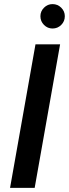

<svg xmlns="http://www.w3.org/2000/svg" viewBox="-20 -916 336 936"><path d="M29 0 153 -700H273L149 0ZM236 -777Q212 -777 194.5 -794.5Q177 -812 177 -837Q177 -861 194.5 -878.5Q212 -896 236 -896Q261 -896 278.5 -878.5Q296 -861 296 -837Q296 -812 278.5 -794.5Q261 -777 236 -777Z"/></svg>

Font: DM Sans 9pt SemiBold
Style: Italic
Weight: 600
Italic angle: -10°
Version: Version 4.004;gftools[0.9.30]